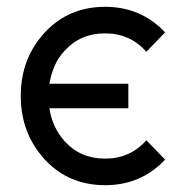

<svg xmlns="http://www.w3.org/2000/svg" viewBox="-20 -532 534 564"><path d="M289 -512Q181 -512 111 -436Q41 -360 41 -250Q41 -141 111 -64Q181 12 289 12Q394 12 465 -63L410 -120Q362 -66 289 -66Q216 -66 170 -117Q134 -157 125 -214H357V-286H125Q130 -314 140.5 -338.5Q151 -363 170 -383Q216 -434 289 -434Q362 -434 410 -380L465 -437Q394 -512 289 -512Z"/></svg>

Font: Unageo
Style: Regular
Weight: 400
Designer: Richard Sepsi
Foundry: Richard Sepsi
Version: Version 2.000